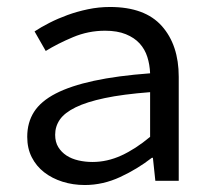

<svg xmlns="http://www.w3.org/2000/svg" viewBox="-20 -518 590 550"><path d="M425 0H492V-298Q492 -389 443.5 -443.5Q395 -498 295 -498Q263 -498 232 -491.5Q201 -485 173.5 -475Q146 -465 121.5 -452.5Q97 -440 79 -428L111 -372Q145 -393 189 -411.5Q233 -430 281 -430Q316 -430 340.5 -420Q365 -410 380 -393.5Q395 -377 402 -355Q409 -333 410 -308Q316 -301 249 -286.5Q182 -272 139.5 -250Q97 -228 77.5 -197.5Q58 -167 58 -126Q58 -93 71 -67.5Q84 -42 106.5 -24.5Q129 -7 159 2.5Q189 12 223 12Q275 12 324.5 -11Q374 -34 415 -66H418ZM410 -126Q368 -91 327.5 -72.5Q287 -54 245 -54Q224 -54 204.5 -58.5Q185 -63 170.5 -72.5Q156 -82 147 -96.5Q138 -111 138 -132Q138 -156 151.5 -175.5Q165 -195 196.5 -210.5Q228 -226 280 -237Q332 -248 410 -254Z"/></svg>

Font: Codetta
Style: Regular
Weight: 400
Italic angle: -11°
Designer: Ulrich Proeller
Foundry: PROSA GmbH
Version: Version 2.00;September 29, 2018;FontCreator 11.5.0.2427 64-b